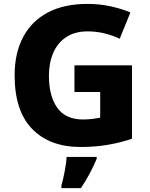

<svg xmlns="http://www.w3.org/2000/svg" viewBox="-20 -837 771 985"><path d="M362 -502H657V-125Q601 -106 535.5 -94.5Q470 -83 393 -83Q235 -83 145 -175.5Q55 -268 55 -451Q55 -563 98 -645.5Q141 -728 224.5 -772.5Q308 -817 429 -817Q490 -817 547.5 -804.5Q605 -792 649 -773L594 -638Q559 -655 517 -665.5Q475 -676 429 -676Q364 -676 319.5 -646.5Q275 -617 253 -565.5Q231 -514 231 -448Q231 -345 273.5 -284.5Q316 -224 406 -224Q431 -224 454 -227Q477 -230 494 -233V-365H362ZM476 -22Q460 15 441 51.5Q422 88 395 128H295V115Q304 84 312 41.5Q320 -1 322 -32H476Z"/></svg>

Font: Noto Sans Kannada UI ExtraBold
Style: Regular
Weight: 800
Designer: Jelle Bosma - Monotype Design Team
Foundry: Monotype Imaging Inc.
Version: Version 2.005; ttfautohint (v1.8.4.7-5d5b)